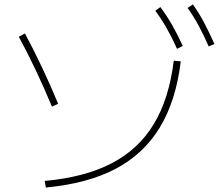

<svg xmlns="http://www.w3.org/2000/svg" viewBox="-20 -838 978 853"><path d="M752 -568.4 783.2 -565.4Q761.7 -389.6 689.9 -271.5Q618.2 -153.3 492.9 -87.6Q367.7 -22 183.6 -4.9L178.7 -34.2Q356 -50.3 475.6 -112.3Q595.2 -174.3 663.3 -286.9Q731.4 -399.4 752 -568.4ZM63.5 -674.8 90.8 -689.5Q172.4 -536.6 238.3 -377L210.9 -364.3Q139.6 -534.7 63.5 -674.8ZM669.9 -790 692.4 -806.6Q721.2 -768.1 744.6 -727.1Q768.1 -686 792 -633.8L766.6 -621.1Q742.2 -674.8 719.5 -714.6Q696.8 -754.4 669.9 -790ZM813.5 -802.7 836.9 -818.4Q864.3 -779.8 886.2 -738.5Q908.2 -697.3 932.6 -642.6L907.2 -631.8Q883.3 -686 861.3 -726.3Q839.4 -766.6 813.5 -802.7Z"/></svg>

Font: Pretendard JP Thin
Style: Regular
Weight: 100
Designer: Base glyphs from Inter by Rasmus Andersson; Hangeul glyphs from Noto Sans CJK(Source Han Sans) by Jang Soo-young and Kan
Foundry: Kil Hyung-jin
Version: Version 1.309